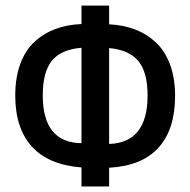

<svg xmlns="http://www.w3.org/2000/svg" viewBox="-20 -631 689 695"><path d="M613.8 -284.2Q613.8 -162.6 553.7 -96.4Q493.7 -30.3 375 -23.9V43.9H274.9V-24.9Q155.3 -34.2 95.2 -100.6Q35.2 -167 35.2 -285.2Q35.2 -350.1 53.5 -399.7Q71.8 -449.2 105 -479.7Q138.2 -510.3 180.7 -526.1Q223.1 -542 274.9 -543.9V-610.8H375V-543Q426.3 -540.5 468.8 -524.4Q511.2 -508.3 544.2 -477.5Q577.1 -446.8 595.5 -397.5Q613.8 -348.1 613.8 -284.2ZM134.8 -286.1Q134.8 -114.3 274.9 -112.8V-458Q201.2 -452.1 168 -411.4Q134.8 -370.6 134.8 -286.1ZM375 -109.9Q514.2 -114.3 514.2 -285.2Q514.2 -369.6 481 -409.9Q447.8 -450.2 375 -457Z"/></svg>

Font: Neutral Grotesk
Style: Regular
Weight: 400
Designer: Nawras Khrais
Foundry: Nawras Khrais
Version: Version 1.000;PS 001.000;hotconv 1.0.88;makeotf.lib2.5.64775